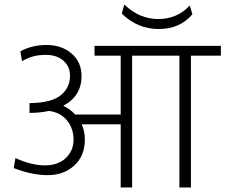

<svg xmlns="http://www.w3.org/2000/svg" viewBox="-20 -825 992 845"><path d="M511.2 0V-277.8H339.4Q353.5 -246.6 353.5 -211.4Q353.5 -139.2 307.1 -96.7Q260.7 -54.2 190.2 -54.2Q119.6 -54.2 40.5 -85.4L47.9 -129.4Q118.2 -97.2 177 -97.2Q235.8 -97.2 269.8 -129.6Q303.7 -162.1 303.7 -210.7Q303.7 -259.3 275.4 -294.4Q247.1 -329.6 196.3 -336.9Q154.8 -328.1 109.9 -328.1V-371.1Q210 -372.1 251 -408.7Q288.1 -441.4 288.1 -491.2Q288.1 -532.2 259.3 -557.9Q230.5 -583.5 181.2 -583.5Q151.9 -583.5 128.7 -577.6Q105.5 -571.8 76.7 -555.7L69.8 -599.1Q120.1 -627 185.5 -627Q251 -627 294.9 -589.6Q338.9 -552.2 338.9 -489.7Q338.9 -402.3 258.3 -359.4Q289.6 -344.7 311 -320.8H511.2V-580.1H396V-623H952.1V-580.1H820.3V0H769.5V-580.1H561.5V0ZM526.9 -805.2Q593.8 -741.2 676.5 -741.2Q759.3 -741.2 815.4 -800.8L826.7 -762.2Q772 -697.3 678.5 -697.3Q585 -697.3 516.1 -765.1Z"/></svg>

Font: Yantramanav Light
Style: Regular
Weight: 300
Version: Version 1.001;PS 1.0;hotconv 1.0.72;makeotf.lib2.5.5900; ttf